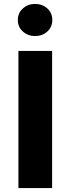

<svg xmlns="http://www.w3.org/2000/svg" viewBox="-20 -960 360 980"><path d="M74 -700V0H246V-700ZM71 -858Q71 -822 97 -799Q123 -776 159 -776Q196 -776 221.5 -799Q247 -822 247 -858Q247 -894 221.5 -917Q196 -940 159 -940Q123 -940 97 -917Q71 -894 71 -858Z"/></svg>

Font: Glinicke Jost Bold
Style: Bold
Weight: 700
Version: Version 3.710